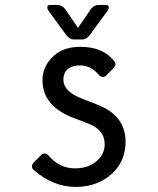

<svg xmlns="http://www.w3.org/2000/svg" viewBox="-20 -733 626 763"><path d="M205.6 -713.4Q228 -713.4 241.2 -693.8L290 -622.1L338.9 -693.8Q352.1 -713.4 374.5 -713.4H400.4Q412.1 -713.4 412.1 -703.6Q412.1 -696.8 407.2 -689.9L337.9 -595.2Q323.7 -576.2 307.1 -576.2H272.9Q256.3 -576.2 242.2 -595.2L172.9 -689.9Q168 -696.8 168 -703.6Q168 -713.4 179.7 -713.4ZM113.3 -58.1Q106.9 -64 106.9 -72.3Q106.9 -80.6 115.7 -88.9L143.6 -117.2Q149.9 -123.5 156.2 -123Q166.5 -123 173.8 -114.3Q215.8 -64 278.8 -64Q327.6 -64 360.4 -89.8Q396 -117.7 396 -160.2Q396 -218.3 326.7 -243.7L273.9 -263.7Q148.9 -310.5 148.9 -414.1Q148.9 -471.7 195.8 -513.2Q234.4 -546.9 299.3 -546.9Q387.7 -546.9 432.1 -492.7Q439 -484.4 439 -478.5Q439 -470.2 430.2 -461.4L402.3 -433.1Q396 -426.8 389.6 -427.2Q379.4 -427.2 372.1 -436Q341.8 -472.7 298.3 -473.1Q269.5 -473.1 252.4 -460.9Q231.9 -446.3 231.9 -416Q231.9 -370.1 303.2 -342.3L368.7 -316.4Q479 -272.9 479 -169.9Q479 -94.2 427.2 -44.9Q369.6 9.8 280.3 9.8Q190.9 9.8 113.3 -58.1Z"/></svg>

Font: Simply Mono
Style: Book
Weight: 400
Designer: Wojciech Kalinowski "wmk69" (wmk69@o2.pl)
Foundry: Wojciech Kalinowski "wmk69" (wmk69@o2.pl)
Version: Version 1.0.0